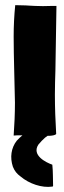

<svg xmlns="http://www.w3.org/2000/svg" viewBox="-20 -526 247 745"><path d="M119 1H173C186 0 195 -2 198 -6C195 -57 193 -108 193 -159C193 -190 194 -222 195 -253L199 -500V-503H182C161 -502 131 -502 116 -503C101 -504 89 -504 80 -505C80 -505 39 -506 39 -506C39 -506 39 -505 39 -505C35 -466 33 -425 33 -384C33 -342 34 -300 35 -257L38 -128C38 -85 36 -42 33 0C37 -1 55 -1 63 -1C80 -1 99 0 119 1ZM183 198C185 198 186 197 186 195C185 166 186 141 183 113C157 104 102 76 129 35C138 24 147 15 155 8C164 1 173 -5 180 -8C188 -11 153 -11 74 -7C61 4 51 13 45 20C23 48 18 85 30 121C37 138 45 148 60 159C93 187 143 204 183 198Z"/></svg>

Font: Londrina Solid CC
Style: CC
Weight: 400
Designer: Marcelo Magalhaes
Foundry: Tipos Pereira
Version: Version 1.003;FEAKit 1.0